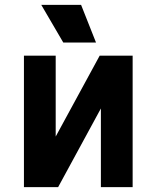

<svg xmlns="http://www.w3.org/2000/svg" viewBox="-20 -766 640 786"><path d="M78 0V-538H208V-207L388 -538H523V0H393V-322L218 0ZM239 -592 149 -746H312L373 -592Z"/></svg>

Font: Geist Mono ExtraBold
Style: Regular
Weight: 800
Monospace: yes
Designer: Basement.studio, Andrés Briganti, Mateo Zaragoza
Foundry: Basement.studio, Vercel, Andrés Briganti, Guido Ferreyra, Mateo Zaragoza
Version: Version 1.500; ttfautohint (v1.8.4.7-5d5b)